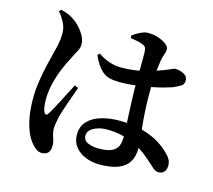

<svg xmlns="http://www.w3.org/2000/svg" viewBox="-115 -917 1230 1110"><g transform="rotate(15 500.0 -362.0)"><path d="M563 31Q519 31 480 15.5Q441 0 417 -30Q393 -60 393 -102Q393 -152 423 -183.5Q453 -215 502.5 -229.5Q552 -244 609 -244Q692 -244 752 -226.5Q812 -209 852.5 -183.5Q893 -158 916 -133Q933 -117 941.5 -101Q950 -85 950 -67Q950 -42 938 -28Q926 -14 905 -14Q888 -14 873.5 -26Q859 -38 834 -61Q790 -102 745 -127Q700 -152 653 -164Q606 -176 553 -176Q526 -176 500 -168Q474 -160 458 -145.5Q442 -131 442 -110Q442 -82 469.5 -69.5Q497 -57 533 -57Q584 -57 611 -69Q638 -81 648 -103.5Q658 -126 658 -161Q658 -180 656.5 -211Q655 -242 653 -280.5Q651 -319 649.5 -360.5Q648 -402 647 -441Q647 -479 647.5 -521.5Q648 -564 648 -599.5Q648 -635 648 -653Q648 -675 645 -684.5Q642 -694 637 -698Q632 -702 623 -705Q607 -712 588 -715.5Q569 -719 551 -722L548 -737Q567 -751 592.5 -764Q618 -777 638 -777Q672 -777 701.5 -767Q731 -757 749.5 -742.5Q768 -728 768 -713Q768 -701 765 -692.5Q762 -684 758.5 -673.5Q755 -663 751 -645Q748 -626 744 -593Q740 -560 738 -520Q736 -480 736 -439Q736 -363 741 -302Q746 -241 751.5 -194.5Q757 -148 757 -114Q757 -67 736.5 -34.5Q716 -2 673.5 14.5Q631 31 563 31ZM223 53Q205 53 188 40.5Q171 28 156 8Q137 -17 123 -53.5Q109 -90 101.5 -137Q94 -184 94 -241Q94 -288 101.5 -339Q109 -390 119.5 -436Q130 -482 138 -512Q148 -549 154.5 -580.5Q161 -612 161 -646Q161 -680 144.5 -711Q128 -742 109 -765L119 -776Q144 -770 161.5 -763Q179 -756 198 -743Q213 -734 233.5 -713Q254 -692 269 -665.5Q284 -639 284 -612Q284 -591 273 -572Q262 -553 245 -518Q227 -485 209 -441.5Q191 -398 179 -349Q167 -300 167 -250Q167 -227 170 -208.5Q173 -190 178 -180Q183 -169 190 -168Q197 -167 204 -179Q213 -192 226.5 -217Q240 -242 255 -271Q270 -300 284 -327.5Q298 -355 308 -374L330 -365Q323 -344 313.5 -318Q304 -292 295 -265.5Q286 -239 278.5 -216.5Q271 -194 267 -180Q261 -150 258 -132.5Q255 -115 255 -104Q255 -77 264.5 -52Q274 -27 274 -3Q274 53 223 53ZM553 -459Q520 -459 492 -465.5Q464 -472 438.5 -497.5Q413 -523 388 -578L400 -589Q437 -564 471 -553.5Q505 -543 535 -543Q579 -543 616 -548Q653 -553 684 -561Q715 -569 738 -577Q792 -595 815 -606Q838 -617 843 -617Q870 -617 895 -604.5Q920 -592 920 -569Q920 -545 905.5 -535Q891 -525 857 -510Q840 -504 807 -495Q774 -486 731.5 -478Q689 -470 643 -464.5Q597 -459 553 -459Z"/></g></svg>

Font: Noto Serif HK ExtraLight
Style: Bold
Weight: 700
Version: Version 2.002-H1;hotconv 1.1.0;makeotfexe 2.6.0